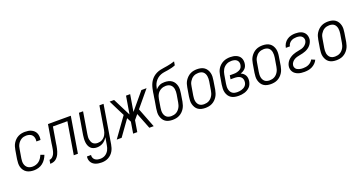

<svg xmlns="http://www.w3.org/2000/svg" viewBox="-43 -1564 4954 2617"><g transform="rotate(-20 2434.5 -256.0)"><path d="M197 8Q168 8 140.5 2Q113 -4 91 -18Q69 -32 53.5 -54.5Q38 -77 31 -103Q24 -129 25 -157.5Q26 -186 30 -215L51 -340Q55 -365 62.5 -389Q70 -413 83.5 -435Q97 -457 116 -475.5Q135 -494 158.5 -506Q182 -518 207 -523Q232 -528 256 -528Q281 -528 304.5 -524.5Q328 -521 349 -511Q370 -501 386.5 -485.5Q403 -470 412 -449Q421 -428 423 -404.5Q425 -381 421 -356L420 -351H361V-355Q365 -379 360 -402.5Q355 -426 340.5 -442.5Q326 -459 303.5 -466.5Q281 -474 256 -474Q239 -474 220.5 -470Q202 -466 185.5 -456Q169 -446 155.5 -432Q142 -418 132.5 -401.5Q123 -385 117.5 -367Q112 -349 110 -331L89 -206Q86 -186 85 -166.5Q84 -147 88 -128.5Q92 -110 101.5 -94Q111 -78 125.5 -67Q140 -56 158.5 -51Q177 -46 197 -46Q221 -46 246 -54Q271 -62 291 -78Q311 -94 325.5 -116.5Q340 -139 349 -162L401 -143Q390 -112 370.5 -83Q351 -54 323.5 -32.5Q296 -11 262.5 -1.5Q229 8 197 8Z M434 0 443 -54Q453 -54 463.5 -58Q474 -62 482.5 -69.5Q491 -77 498.5 -86Q506 -95 511.5 -105Q517 -115 520.5 -125.5Q524 -136 527 -146.5Q530 -157 532 -167.5Q534 -178 536 -189Q539 -206 541.5 -223.5Q544 -241 546 -258L590 -520H921L835 0H775L852 -466H642L604 -239Q601 -219 598 -199.5Q595 -180 590 -160.5Q585 -141 579.5 -122Q574 -103 564.5 -84.5Q555 -66 541.5 -49Q528 -32 510.5 -20.5Q493 -9 473 -4.5Q453 0 434 0Z M1101 223Q1079 223 1057.5 220Q1036 217 1016 210Q996 203 979.5 190Q963 177 952.5 159.5Q942 142 938 120.5Q934 99 938 77H997Q994 98 1001.5 117Q1009 136 1024.5 148Q1040 160 1060 164.5Q1080 169 1101 169Q1119 169 1137 164.5Q1155 160 1171 150.5Q1187 141 1200.5 126.5Q1214 112 1223 95.5Q1232 79 1237 61.5Q1242 44 1245 26L1264 -84Q1252 -64 1235 -46Q1218 -28 1197.5 -15.5Q1177 -3 1154.5 2.5Q1132 8 1109 8Q1084 8 1060 0Q1036 -8 1020 -25Q1004 -42 995 -65Q986 -88 983.5 -113Q981 -138 982.5 -163.5Q984 -189 988 -215L1039 -520H1099L1047 -206Q1044 -187 1042.5 -168Q1041 -149 1044.5 -131.5Q1048 -114 1054.5 -97.5Q1061 -81 1073.5 -69Q1086 -57 1103.5 -51.5Q1121 -46 1140 -46Q1157 -46 1174.5 -50Q1192 -54 1208 -63.5Q1224 -73 1236.5 -86.5Q1249 -100 1257.5 -115.5Q1266 -131 1271.5 -148Q1277 -165 1280 -182L1336 -520H1396L1304 35Q1300 59 1292.5 83Q1285 107 1272 129.5Q1259 152 1239.5 170.5Q1220 189 1197 201Q1174 213 1150 218Q1126 223 1101 223Z M1398 0 1602 -284 1554 -379 1484 -520H1549L1679 -262L1722 -520H1782L1741 -276L1945 -520H2020L1824 -284L1934 0H1871L1780 -232L1723 -164L1696 0H1636L1663 -164L1631 -226L1469 0Z M2208 8Q2180 8 2153 2Q2126 -4 2104.5 -19Q2083 -34 2069.5 -56.5Q2056 -79 2049 -105Q2042 -131 2043.5 -159Q2045 -187 2049 -215L2068 -327Q2071 -346 2073.5 -365.5Q2076 -385 2080 -404L2085 -439Q2090 -466 2096 -493Q2102 -520 2112.5 -546Q2123 -572 2139.5 -596Q2156 -620 2178.5 -639Q2201 -658 2227 -670.5Q2253 -683 2280 -689.5Q2307 -696 2334 -699.5Q2361 -703 2388.5 -708Q2416 -713 2443 -719.5Q2470 -726 2497 -735L2488 -681Q2462 -670 2434.5 -663Q2407 -656 2380 -651.5Q2353 -647 2326 -643.5Q2299 -640 2272 -630Q2245 -620 2222 -601.5Q2199 -583 2183 -559Q2167 -535 2159 -508.5Q2151 -482 2146 -455V-454Q2158 -469 2173.5 -481Q2189 -493 2206.5 -501Q2224 -509 2242.5 -511.5Q2261 -514 2279 -514Q2307 -514 2333.5 -507.5Q2360 -501 2381 -486Q2402 -471 2415.5 -449Q2429 -427 2435.5 -401Q2442 -375 2441 -347.5Q2440 -320 2435 -292L2417 -180Q2412 -155 2404.5 -131Q2397 -107 2383 -84.5Q2369 -62 2349.5 -43.5Q2330 -25 2306.5 -13Q2283 -1 2257.5 3.5Q2232 8 2208 8ZM2209 -46Q2227 -46 2245.5 -50Q2264 -54 2281 -63.5Q2298 -73 2311.5 -87.5Q2325 -102 2334.5 -118.5Q2344 -135 2349.5 -153Q2355 -171 2358 -189L2377 -301Q2380 -320 2380.5 -339Q2381 -358 2378 -376.5Q2375 -395 2366.5 -411Q2358 -427 2344.5 -438.5Q2331 -450 2313 -455Q2295 -460 2275 -460Q2258 -460 2240 -456Q2222 -452 2205 -443Q2188 -434 2174 -420.5Q2160 -407 2150.5 -390.5Q2141 -374 2135.5 -356.5Q2130 -339 2127 -322L2108 -206Q2105 -187 2104 -167.5Q2103 -148 2106 -130Q2109 -112 2117.5 -95.5Q2126 -79 2139.5 -67.5Q2153 -56 2171 -51Q2189 -46 2209 -46Z M2683 8Q2655 8 2628 2Q2601 -4 2579.5 -19Q2558 -34 2544.5 -56.5Q2531 -79 2524 -105Q2517 -131 2518.5 -159Q2520 -187 2524 -215L2545 -340Q2549 -365 2556.5 -389Q2564 -413 2578.5 -435.5Q2593 -458 2612.5 -476.5Q2632 -495 2655.5 -507Q2679 -519 2704 -523.5Q2729 -528 2753 -528Q2781 -528 2808 -522Q2835 -516 2856.5 -501Q2878 -486 2892 -463.5Q2906 -441 2912.5 -415Q2919 -389 2918 -361Q2917 -333 2912 -305L2892 -180Q2887 -155 2879.5 -131Q2872 -107 2858 -84.5Q2844 -62 2824.5 -43.5Q2805 -25 2781.5 -13Q2758 -1 2732.5 3.5Q2707 8 2683 8ZM2684 -46Q2702 -46 2720.5 -50Q2739 -54 2756 -63.5Q2773 -73 2786.5 -87.5Q2800 -102 2809.5 -118.5Q2819 -135 2824.5 -153Q2830 -171 2833 -189L2854 -314Q2857 -333 2857.5 -352.5Q2858 -372 2855 -390Q2852 -408 2844 -424.5Q2836 -441 2822.5 -452.5Q2809 -464 2790.5 -469Q2772 -474 2752 -474Q2734 -474 2716 -470Q2698 -466 2681 -456.5Q2664 -447 2650.5 -432.5Q2637 -418 2627 -401.5Q2617 -385 2611.5 -367Q2606 -349 2604 -331L2583 -206Q2580 -187 2579 -167.5Q2578 -148 2581 -130Q2584 -112 2592.5 -95.5Q2601 -79 2614.5 -67.5Q2628 -56 2646 -51Q2664 -46 2684 -46Z M3166 8Q3137 8 3109.5 2.5Q3082 -3 3059.5 -17Q3037 -31 3022 -53.5Q3007 -76 3000 -102.5Q2993 -129 2994 -157.5Q2995 -186 2999 -215L3020 -340Q3024 -365 3032 -390Q3040 -415 3054.5 -437.5Q3069 -460 3089.5 -478Q3110 -496 3134 -507.5Q3158 -519 3183.5 -523.5Q3209 -528 3234 -528Q3256 -528 3278 -524.5Q3300 -521 3319.5 -513Q3339 -505 3355.5 -491Q3372 -477 3381 -458Q3390 -439 3392.5 -417Q3395 -395 3391 -372Q3388 -354 3380.5 -337Q3373 -320 3359 -306.5Q3345 -293 3328.5 -283.5Q3312 -274 3294 -268Q3314 -260 3330 -246.5Q3346 -233 3356 -214Q3366 -195 3368 -172.5Q3370 -150 3366 -128Q3362 -107 3353 -86Q3344 -65 3328 -49Q3312 -33 3292 -21.5Q3272 -10 3251 -3.5Q3230 3 3208.5 5.5Q3187 8 3166 8ZM3167 -46Q3181 -46 3196 -48Q3211 -50 3225.5 -54Q3240 -58 3254.5 -65.5Q3269 -73 3280 -83.5Q3291 -94 3298 -108Q3305 -122 3307 -137Q3311 -161 3304 -183.5Q3297 -206 3279 -219.5Q3261 -233 3238 -237.5Q3215 -242 3190 -242H3137L3146 -297H3200Q3213 -297 3226.5 -298Q3240 -299 3254 -303Q3268 -307 3281.5 -313Q3295 -319 3306 -329Q3317 -339 3323 -352.5Q3329 -366 3331 -379Q3335 -400 3329 -419.5Q3323 -439 3309 -451.5Q3295 -464 3274.5 -469Q3254 -474 3234 -474Q3215 -474 3196.5 -470.5Q3178 -467 3160.5 -457.5Q3143 -448 3128 -434Q3113 -420 3103.5 -403Q3094 -386 3088 -368Q3082 -350 3079 -331L3058 -206Q3055 -186 3054 -166Q3053 -146 3057 -127.5Q3061 -109 3070 -92.5Q3079 -76 3094 -65Q3109 -54 3128 -50Q3147 -46 3167 -46Z M3633 8Q3605 8 3578 2Q3551 -4 3529.5 -19Q3508 -34 3494.5 -56.5Q3481 -79 3474 -105Q3467 -131 3468.5 -159Q3470 -187 3474 -215L3495 -340Q3499 -365 3506.5 -389Q3514 -413 3528.5 -435.5Q3543 -458 3562.5 -476.5Q3582 -495 3605.5 -507Q3629 -519 3654 -523.5Q3679 -528 3703 -528Q3731 -528 3758 -522Q3785 -516 3806.5 -501Q3828 -486 3842 -463.5Q3856 -441 3862.5 -415Q3869 -389 3868 -361Q3867 -333 3862 -305L3842 -180Q3837 -155 3829.5 -131Q3822 -107 3808 -84.5Q3794 -62 3774.5 -43.5Q3755 -25 3731.5 -13Q3708 -1 3682.5 3.5Q3657 8 3633 8ZM3634 -46Q3652 -46 3670.5 -50Q3689 -54 3706 -63.5Q3723 -73 3736.5 -87.5Q3750 -102 3759.5 -118.5Q3769 -135 3774.5 -153Q3780 -171 3783 -189L3804 -314Q3807 -333 3807.5 -352.5Q3808 -372 3805 -390Q3802 -408 3794 -424.5Q3786 -441 3772.5 -452.5Q3759 -464 3740.5 -469Q3722 -474 3702 -474Q3684 -474 3666 -470Q3648 -466 3631 -456.5Q3614 -447 3600.5 -432.5Q3587 -418 3577 -401.5Q3567 -385 3561.5 -367Q3556 -349 3554 -331L3533 -206Q3530 -187 3529 -167.5Q3528 -148 3531 -130Q3534 -112 3542.5 -95.5Q3551 -79 3564.5 -67.5Q3578 -56 3596 -51Q3614 -46 3634 -46Z M4120 8Q4097 8 4074 5.5Q4051 3 4030 -4.5Q4009 -12 3991 -24.5Q3973 -37 3961 -55Q3949 -73 3944.5 -95Q3940 -117 3944 -141Q3948 -162 3958 -182Q3968 -202 3983.5 -218.5Q3999 -235 4018 -247.5Q4037 -260 4057.5 -268.5Q4078 -277 4099 -282.5Q4120 -288 4141.5 -291.5Q4163 -295 4184 -300.5Q4205 -306 4224 -318Q4243 -330 4257 -348.5Q4271 -367 4275 -388Q4278 -408 4271 -426Q4264 -444 4249.5 -455Q4235 -466 4216 -470Q4197 -474 4177 -474Q4157 -474 4137 -470Q4117 -466 4098.5 -455Q4080 -444 4067 -426Q4054 -408 4051 -388V-387H3992V-388Q3997 -419 4014 -447Q4031 -475 4058 -494Q4085 -513 4116 -520.5Q4147 -528 4177 -528Q4199 -528 4220.5 -525Q4242 -522 4261.5 -514.5Q4281 -507 4296.5 -493.5Q4312 -480 4321.5 -462.5Q4331 -445 4334.5 -423.5Q4338 -402 4335 -380Q4331 -359 4321 -339Q4311 -319 4296 -302Q4281 -285 4262 -272.5Q4243 -260 4222.5 -251.5Q4202 -243 4180.5 -238Q4159 -233 4138 -229Q4117 -225 4096 -219.5Q4075 -214 4055.5 -202.5Q4036 -191 4021.5 -172.5Q4007 -154 4004 -133Q4001 -118 4005 -104.5Q4009 -91 4017 -80.5Q4025 -70 4037.5 -63.5Q4050 -57 4063.5 -53Q4077 -49 4091 -47.5Q4105 -46 4120 -46Q4140 -46 4160.5 -49.5Q4181 -53 4200.5 -62Q4220 -71 4236 -86Q4252 -101 4262 -120L4313 -98Q4302 -72 4279.5 -50Q4257 -28 4231 -15Q4205 -2 4176.5 3Q4148 8 4120 8Z M4583 8Q4555 8 4528 2Q4501 -4 4479.5 -19Q4458 -34 4444.5 -56.5Q4431 -79 4424 -105Q4417 -131 4418.5 -159Q4420 -187 4424 -215L4445 -340Q4449 -365 4456.5 -389Q4464 -413 4478.5 -435.5Q4493 -458 4512.5 -476.5Q4532 -495 4555.5 -507Q4579 -519 4604 -523.5Q4629 -528 4653 -528Q4681 -528 4708 -522Q4735 -516 4756.5 -501Q4778 -486 4792 -463.5Q4806 -441 4812.5 -415Q4819 -389 4818 -361Q4817 -333 4812 -305L4792 -180Q4787 -155 4779.5 -131Q4772 -107 4758 -84.5Q4744 -62 4724.5 -43.5Q4705 -25 4681.5 -13Q4658 -1 4632.5 3.5Q4607 8 4583 8ZM4584 -46Q4602 -46 4620.5 -50Q4639 -54 4656 -63.5Q4673 -73 4686.5 -87.5Q4700 -102 4709.5 -118.5Q4719 -135 4724.5 -153Q4730 -171 4733 -189L4754 -314Q4757 -333 4757.5 -352.5Q4758 -372 4755 -390Q4752 -408 4744 -424.5Q4736 -441 4722.5 -452.5Q4709 -464 4690.5 -469Q4672 -474 4652 -474Q4634 -474 4616 -470Q4598 -466 4581 -456.5Q4564 -447 4550.5 -432.5Q4537 -418 4527 -401.5Q4517 -385 4511.5 -367Q4506 -349 4504 -331L4483 -206Q4480 -187 4479 -167.5Q4478 -148 4481 -130Q4484 -112 4492.5 -95.5Q4501 -79 4514.5 -67.5Q4528 -56 4546 -51Q4564 -46 4584 -46Z"/></g></svg>

Font: Iosevka QP Light
Style: Italic
Weight: 300
Italic angle: -9°
Designer: Belleve Invis
Foundry: Belleve Invis
Version: Version 20.0.0; ttfautohint (v1.8.4)